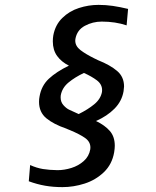

<svg xmlns="http://www.w3.org/2000/svg" viewBox="-20 -757 640 787"><path d="M98 -14 103.5 -80.5Q130 -68.5 156 -64.2Q182 -60 215.5 -59.5Q243.5 -59.5 272.5 -68.5Q301.5 -77.5 323.2 -96.8Q345 -116 350 -145Q350.5 -147.5 350.5 -152.5Q350.5 -176.5 328 -192Q305.5 -207.5 267 -223.5Q262 -225.5 258.2 -227Q254.5 -228.5 251.5 -230Q200 -247.5 170 -272.2Q140 -297 140 -339.5Q140 -351 142 -361Q149.5 -405.5 180.2 -434.2Q211 -463 262.5 -488Q232 -503 214.2 -527.5Q196.5 -552 196.5 -587.5Q196.5 -600.5 198.5 -612Q206.5 -655 235.2 -683.2Q264 -711.5 303.5 -724.2Q343 -737 384 -737Q413.5 -737 442.5 -732.8Q471.5 -728.5 505 -720.5L499 -653Q453 -668.5 397 -668.5Q360 -668.5 327.8 -651.2Q295.5 -634 289 -597Q288.5 -594.5 288.5 -590.5Q288.5 -568 310 -551.5Q331.5 -535 367 -517.5Q378 -512.5 382.5 -510Q431.5 -490.5 460 -466.2Q488.5 -442 488.5 -402.5Q488.5 -397 486.5 -383Q479.5 -342 449.2 -311.5Q419 -281 373.5 -261Q410 -243.5 430.2 -220.2Q450.5 -197 450.5 -159.5Q450.5 -149 448 -133Q439.5 -83.5 405.8 -51.2Q372 -19 326.8 -4.5Q281.5 10 236 10Q197.5 10 164.8 4.2Q132 -1.5 98 -14ZM398 -380Q398.5 -382.5 398.5 -387.5Q398.5 -411.5 377 -427.8Q355.5 -444 324 -458Q287 -440.5 260.8 -418.8Q234.5 -397 229 -366Q228.5 -363.5 228.5 -358Q228.5 -339 239.8 -326.2Q251 -313.5 262.5 -307.8Q274 -302 302.5 -289.5Q340 -308 366.2 -329.5Q392.5 -351 398 -380Z"/></svg>

Font: JuliaMono MediumItalic
Style: Regular
Weight: 500
Italic angle: -9°
Monospace: yes
Designer: cormullion
Foundry: corm
Version: Version 0.049; ttfautohint (v1.8.4)